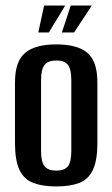

<svg xmlns="http://www.w3.org/2000/svg" viewBox="-20 -664 404 692"><path d="M183 8Q134 8 100.5 -4.5Q67 -17 50.5 -51Q34 -85 34 -149V-367Q34 -442 70 -473Q106 -504 183 -504Q259 -504 295 -473.5Q331 -443 331 -367V-149Q331 -85 314.5 -51Q298 -17 265 -4.5Q232 8 183 8ZM183 -49Q212 -49 224.5 -64.5Q237 -80 237 -120V-375Q237 -414 225 -430Q213 -446 183 -446Q154 -446 141 -430.5Q128 -415 128 -375V-120Q128 -80 141 -64.5Q154 -49 183 -49ZM118 -547 139 -644H215L156 -547ZM203 -547 235 -644H311L247 -547Z"/></svg>

Font: Alumni Sans SemiBold
Style: Regular
Weight: 600
Designer: Robert E. Leuschke
Foundry: Robert E. Leuschke
Version: Version 1.018